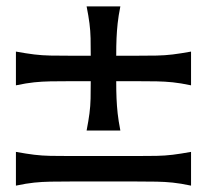

<svg xmlns="http://www.w3.org/2000/svg" viewBox="-20 -570 650 603"><path d="M252 -160Q258 -191 261 -214Q264 -237 264.5 -260.5Q265 -284 265 -315H202Q165 -315 138.5 -314.5Q112 -314 87.5 -311.5Q63 -309 30 -302V-408Q63 -402 87.5 -399Q112 -396 138.5 -395.5Q165 -395 202 -395H265Q265 -427 264.5 -450Q264 -473 261 -496.5Q258 -520 252 -550H358Q352 -520 349.5 -496.5Q347 -473 346 -450Q345 -427 345 -395H408Q446 -395 472 -395.5Q498 -396 522.5 -399Q547 -402 580 -408V-302Q547 -309 522.5 -311.5Q498 -314 472 -314.5Q446 -315 408 -315H345Q345 -284 346 -260.5Q347 -237 349.5 -214Q352 -191 358 -160ZM30 -93Q63 -87 87.5 -84Q112 -81 138.5 -80.5Q165 -80 202 -80H408Q446 -80 472 -80.5Q498 -81 522.5 -84Q547 -87 580 -93V13Q547 6 522.5 3.5Q498 1 472 0.5Q446 0 408 0H202Q165 0 138.5 0.5Q112 1 87.5 3.5Q63 6 30 13Z"/></svg>

Font: Faculty Glyphic
Style: Regular
Weight: 400
Designer: Koto Studio, Dylan Young
Foundry: Koto Studio
Version: Version 1.004; ttfautohint (v1.8.4.7-5d5b)